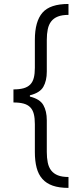

<svg xmlns="http://www.w3.org/2000/svg" viewBox="-20 -781 387 949"><path d="M46.5 -339.1Q76.3 -339.1 96.6 -344.8Q116.8 -350.5 129.3 -363.1Q141.7 -375.7 147 -396.1Q152.3 -416.5 152.3 -446V-583.8Q152.3 -675.1 190 -718.4Q227.3 -761.4 318.5 -761.4V-707.4Q286.6 -707.4 266 -699.2Q245.4 -691.1 233.1 -675.2Q220.9 -659.4 216.1 -636.4Q211.3 -613.3 211.3 -583.8V-427.2Q211.3 -381.7 194.2 -351.9Q177.2 -322.1 127.8 -310V-303.6Q177.2 -291.5 194.2 -261.7Q211.3 -231.9 211.3 -186.4V-29.8Q211.3 -0.4 216.1 22.7Q220.9 45.8 233.1 61.6Q245.4 77.4 266 85.6Q286.6 93.8 318.5 93.8V147.7Q272.4 147.7 240.8 136.7Q209.2 125.7 189.5 103.5Q169.7 81.3 161 47.9Q152.3 14.6 152.3 -29.8V-167.6Q152.3 -197.4 147 -217.9Q141.7 -238.3 129.3 -250.9Q116.8 -263.5 96.6 -269Q76.3 -274.5 46.5 -274.5Z"/></svg>

Font: Inter P Light
Style: Regular
Weight: 300
Designer: Rasmus Andersson
Foundry: rsms
Version: Version 3.018;git-588b23468